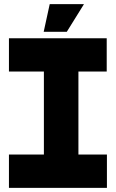

<svg xmlns="http://www.w3.org/2000/svg" viewBox="-20 -903 557 923"><path d="M191 0V-559L324 -719H357V-160L223 0ZM23 0V-160H191V0ZM223 0 357 -160H494V0ZM23 -559V-719H324L191 -559ZM357 -559V-719H493V-559ZM190 -750 219 -883H383V-882L301 -750Z"/></svg>

Font: Foldit
Style: Bold
Weight: 700
Version: Version 1.003